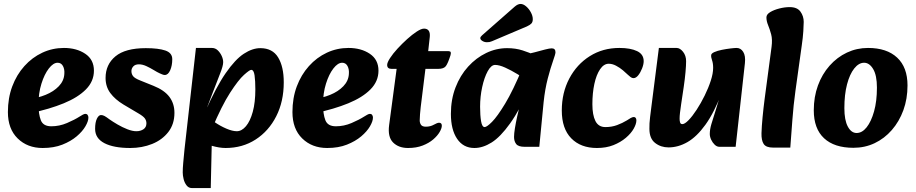

<svg xmlns="http://www.w3.org/2000/svg" viewBox="-20 -734 4640 973"><path d="M196 16Q119 16 69.5 -32.5Q20 -81 20 -166Q20 -237 42 -296Q64 -355 103.5 -399Q143 -443 194.5 -467Q246 -491 304 -491Q368 -491 412 -461.5Q456 -432 456 -376Q456 -322 415.5 -281Q375 -240 303 -210.5Q231 -181 136 -161L123 -231Q171 -237 211.5 -253.5Q252 -270 278 -297Q304 -324 306 -359Q308 -383 299 -399.5Q290 -416 272 -416Q250 -416 227.5 -387Q205 -358 190 -310Q175 -262 175 -206Q175 -155 187 -124.5Q199 -94 240 -94Q281 -94 319.5 -110.5Q358 -127 383 -143Q391 -148 399 -152.5Q407 -157 413 -157Q420 -157 424 -151.5Q428 -146 428 -138Q428 -120 413 -94Q398 -68 368.5 -43Q339 -18 296 -1Q253 16 196 16Z M640 16Q556 16 509 -8.5Q462 -33 462 -81Q462 -114 471 -132.5Q480 -151 492 -151Q501 -151 510 -146Q519 -141 535 -129Q552 -117 576 -103Q600 -89 625.5 -79Q651 -69 671 -69Q692 -69 707 -79Q722 -89 722 -109Q722 -123 714 -134Q706 -145 682 -159L606 -204Q563 -230 539 -262.5Q515 -295 515 -339Q515 -407 565 -448.5Q615 -490 719 -490Q783 -490 818 -478Q853 -466 853 -434Q853 -402 842.5 -378Q832 -354 815 -354Q809 -354 802 -357Q795 -360 788 -363Q777 -368 759 -379Q741 -390 721.5 -399Q702 -408 684 -408Q665 -408 655.5 -397.5Q646 -387 646 -374Q646 -359 654.5 -348Q663 -337 691 -326L758 -299Q813 -277 838.5 -243Q864 -209 864 -162Q864 -105 833 -65Q802 -25 751 -4.5Q700 16 640 16Z M1123 16Q1092 16 1052 4.5Q1012 -7 975 -24L1023 -153Q1040 -134 1068.5 -114.5Q1097 -95 1127.5 -82Q1158 -69 1180 -69Q1205 -69 1226.5 -94.5Q1248 -120 1261 -167.5Q1274 -215 1274 -281Q1274 -325 1270 -352.5Q1266 -380 1253 -380Q1245 -380 1216.5 -354.5Q1188 -329 1146 -264Q1104 -199 1054 -81L1019 -166Q1075 -293 1123.5 -363Q1172 -433 1215.5 -461.5Q1259 -490 1299 -490Q1361 -490 1389.5 -443Q1418 -396 1418 -317Q1418 -220 1380 -145Q1342 -70 1275.5 -27Q1209 16 1123 16ZM952 219Q936 219 925.5 205.5Q915 192 910.5 173.5Q906 155 906 140Q906 120 908.5 91.5Q911 63 915 23L973 -491H1054Q1071 -491 1083.5 -479Q1096 -467 1103.5 -450.5Q1111 -434 1111 -419Q1111 -400 1095.5 -361.5Q1080 -323 1059 -267L1030 -191H1076L1061 -56L1054 -43L1048 219Z M1638 16Q1561 16 1511.5 -32.5Q1462 -81 1462 -166Q1462 -237 1484 -296Q1506 -355 1545.5 -399Q1585 -443 1636.5 -467Q1688 -491 1746 -491Q1810 -491 1854 -461.5Q1898 -432 1898 -376Q1898 -322 1857.5 -281Q1817 -240 1745 -210.5Q1673 -181 1578 -161L1565 -231Q1613 -237 1653.5 -253.5Q1694 -270 1720 -297Q1746 -324 1748 -359Q1750 -383 1741 -399.5Q1732 -416 1714 -416Q1692 -416 1669.5 -387Q1647 -358 1632 -310Q1617 -262 1617 -206Q1617 -155 1629 -124.5Q1641 -94 1682 -94Q1723 -94 1761.5 -110.5Q1800 -127 1825 -143Q1833 -148 1841 -152.5Q1849 -157 1855 -157Q1862 -157 1866 -151.5Q1870 -146 1870 -138Q1870 -120 1855 -94Q1840 -68 1810.5 -43Q1781 -18 1738 -1Q1695 16 1638 16Z M2048 16Q2000 16 1972 -12Q1944 -40 1952 -100L1990 -385H1964Q1942 -385 1942 -405Q1942 -417 1956.5 -439.5Q1971 -462 1994.5 -487.5Q2018 -513 2043.5 -536Q2069 -559 2092 -574Q2115 -589 2129 -589Q2145 -589 2152.5 -578.5Q2160 -568 2158 -547L2150 -475H2247Q2262 -475 2264 -470Q2266 -465 2263 -454Q2250 -413 2239.5 -399Q2229 -385 2201 -385H2136L2112 -191Q2110 -172 2108.5 -155Q2107 -138 2107 -124Q2107 -111 2113.5 -101.5Q2120 -92 2138 -92Q2161 -92 2178.5 -102Q2196 -112 2205 -112Q2219 -112 2219 -97Q2219 -84 2208 -65Q2197 -46 2175.5 -27.5Q2154 -9 2122 3.5Q2090 16 2048 16Z M2384 16Q2328 16 2296.5 -30.5Q2265 -77 2265 -157Q2265 -230 2288.5 -291Q2312 -352 2352.5 -396.5Q2393 -441 2444 -465.5Q2495 -490 2550 -490Q2593 -490 2628.5 -478.5Q2664 -467 2689 -455L2660 -321Q2634 -339 2602 -358.5Q2570 -378 2540 -391.5Q2510 -405 2489 -405Q2469 -405 2451.5 -373Q2434 -341 2423.5 -292.5Q2413 -244 2413 -193Q2413 -149 2418 -119.5Q2423 -90 2436 -90Q2447 -90 2473.5 -116.5Q2500 -143 2540 -209Q2580 -275 2629 -393L2668 -297Q2614 -177 2565 -108.5Q2516 -40 2471.5 -12Q2427 16 2384 16ZM2639 10Q2607 10 2596 -4Q2585 -18 2585 -40Q2585 -57 2589.5 -84.5Q2594 -112 2601 -144Q2608 -176 2616 -204L2638 -279L2604 -305L2628 -456Q2660 -461 2689.5 -469Q2719 -477 2742 -483Q2765 -489 2776 -489Q2795 -489 2795 -469Q2795 -460 2782.5 -425Q2770 -390 2756 -336.5Q2742 -283 2735 -217L2713 10ZM2423 -555Q2414 -547 2414 -541Q2414 -533 2424.5 -526.5Q2435 -520 2447 -520Q2455 -520 2460.5 -521Q2466 -522 2473 -525L2650 -600Q2665 -607 2672.5 -614.5Q2680 -622 2680 -637Q2680 -653 2670.5 -671Q2661 -689 2646.5 -701.5Q2632 -714 2618 -714Q2604 -714 2588 -700Z M3005 16Q2923 16 2875 -33Q2827 -82 2827 -174Q2827 -264 2865 -336Q2903 -408 2969 -449.5Q3035 -491 3119 -491Q3175 -491 3208.5 -475Q3242 -459 3242 -424Q3242 -408 3234 -387.5Q3226 -367 3214.5 -352.5Q3203 -338 3190 -338Q3183 -338 3175.5 -343.5Q3168 -349 3162 -355Q3153 -364 3137 -377.5Q3121 -391 3102 -401Q3083 -411 3065 -411Q3040 -411 3021 -383Q3002 -355 2992 -308.5Q2982 -262 2982 -206Q2982 -151 2997.5 -120.5Q3013 -90 3048 -90Q3080 -90 3107 -100Q3134 -110 3157 -124Q3166 -130 3175.5 -135.5Q3185 -141 3192 -141Q3198 -141 3201.5 -136.5Q3205 -132 3205 -124Q3205 -106 3191.5 -82Q3178 -58 3151.5 -35.5Q3125 -13 3088.5 1.5Q3052 16 3005 16Z M3368 13Q3329 13 3300 -9.5Q3271 -32 3271 -81Q3271 -96 3271.5 -109Q3272 -122 3274.5 -141Q3277 -160 3281 -193L3319 -491H3409Q3426 -491 3441.5 -471.5Q3457 -452 3457 -424Q3457 -403 3454 -369Q3451 -335 3445 -294L3432 -207Q3428 -179 3426 -162.5Q3424 -146 3424 -132Q3424 -122 3426.5 -113.5Q3429 -105 3438 -105Q3450 -105 3469.5 -125Q3489 -145 3510.5 -178Q3532 -211 3551 -249.5Q3570 -288 3582 -325Q3594 -362 3594 -390Q3594 -413 3588.5 -428.5Q3583 -444 3584 -454Q3584 -463 3600 -470Q3616 -477 3638.5 -481.5Q3661 -486 3682 -488.5Q3703 -491 3713 -491Q3734 -491 3746.5 -471Q3759 -451 3755 -414L3708 10H3626Q3613 10 3602 -0.5Q3591 -11 3584 -26Q3577 -41 3577 -55Q3577 -78 3585 -105Q3593 -132 3606.5 -174Q3620 -216 3638 -282V-265Q3599 -163 3555 -102Q3511 -41 3464 -14Q3417 13 3368 13Z M3898 14Q3862 14 3850 -4.5Q3838 -23 3839 -59Q3840 -93 3844.5 -140Q3849 -187 3855 -233L3890 -496Q3895 -534 3888 -560Q3881 -586 3872.5 -606.5Q3864 -627 3864 -646Q3864 -661 3883 -672.5Q3902 -684 3929.5 -691Q3957 -698 3982 -698Q4020 -698 4036.5 -675Q4053 -652 4053 -623Q4053 -608 4051 -576Q4049 -544 4043 -503L4011 -273Q4001 -201 3995.5 -126Q3990 -51 3985 14Z M4305 15Q4208 15 4156 -33.5Q4104 -82 4104 -175Q4104 -243 4125 -300.5Q4146 -358 4184 -401Q4222 -444 4272 -467.5Q4322 -491 4379 -491Q4474 -491 4526.5 -442Q4579 -393 4579 -301Q4579 -233 4558 -175.5Q4537 -118 4499.5 -75Q4462 -32 4412.5 -8.5Q4363 15 4305 15ZM4321 -60Q4349 -60 4372 -89Q4395 -118 4409.5 -169.5Q4424 -221 4424 -290Q4424 -352 4405 -384Q4386 -416 4359 -416Q4332 -416 4309 -387Q4286 -358 4272.5 -306.5Q4259 -255 4259 -186Q4259 -125 4276.5 -92.5Q4294 -60 4321 -60Z"/></svg>

Font: Alkatra
Style: Bold
Weight: 700
Designer: Suman Bhandary
Version: Version 1.100;gftools[0.9.22]